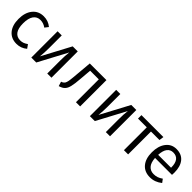

<svg xmlns="http://www.w3.org/2000/svg" viewBox="247 -1620 2715 2715"><g transform="rotate(45 1604.5 -263.0)"><path d="M287.1 -538.1Q377.9 -538.1 444.8 -481.9L403.8 -429.2Q351.6 -467.8 290 -467.8Q223.6 -467.8 186.3 -415.3Q148.9 -362.8 148.9 -259.8Q148.9 -158.2 186 -109.1Q223.1 -60.1 290 -60.1Q322.3 -60.1 348.4 -69.8Q374.5 -79.6 405.8 -101.1L444.8 -45.9Q376.5 12.2 287.1 12.2Q181.6 12.2 120.4 -59.8Q59.1 -131.8 59.1 -258.8Q59.1 -385.7 120.6 -461.9Q182.1 -538.1 287.1 -538.1Z M976.6 -525.9V0H892.6V-257.8Q892.6 -355.5 902.3 -431.2L672.4 0H573.7V-525.9H656.7V-272Q656.7 -184.1 647.5 -98.1L875.5 -525.9Z M1217.3 -525.9H1550.3V0H1466.3V-457H1293.5L1278.3 -276.9Q1273.9 -222.2 1269.5 -187Q1265.1 -151.9 1257.6 -119.9Q1250 -87.9 1240.7 -69.1Q1231.4 -50.3 1216.1 -33.9Q1200.7 -17.6 1181.2 -7.6Q1161.6 2.4 1133.3 11.2L1112.3 -56.2Q1125 -60.5 1133.8 -64.7Q1142.6 -68.8 1150.6 -76.9Q1158.7 -85 1163.6 -91.6Q1168.5 -98.1 1173.1 -113.5Q1177.7 -128.9 1180.2 -140.6Q1182.6 -152.3 1185.8 -178.5Q1189 -204.6 1190.9 -225.6Q1192.9 -246.6 1196.3 -286.1Z M2147.9 -525.9V0H2064V-257.8Q2064 -355.5 2073.7 -431.2L1843.8 0H1745.1V-525.9H1828.1V-272Q1828.1 -184.1 1818.8 -98.1L2046.9 -525.9Z M2689.5 -525.9 2679.7 -457H2509.8V0H2425.8V-457H2250.5V-525.9Z M3155.3 -279.8Q3155.3 -256.3 3153.3 -233.9H2814.5Q2820.8 -142.6 2859.4 -99.9Q2897.9 -57.1 2961.4 -57.1Q3000.5 -57.1 3032.5 -68.1Q3064.5 -79.1 3099.6 -104L3136.7 -54.2Q3054.7 12.2 2955.6 12.2Q2847.2 12.2 2786.4 -59.8Q2725.6 -131.8 2725.6 -257.8Q2725.6 -383.3 2783.9 -460.7Q2842.3 -538.1 2941.4 -538.1Q3045.4 -538.1 3100.3 -469.7Q3155.3 -401.4 3155.3 -279.8ZM3072.3 -295.9V-304.2Q3072.3 -384.8 3040 -428Q3007.8 -471.2 2943.4 -471.2Q2886.2 -471.2 2852.8 -428.2Q2819.3 -385.3 2814.5 -295.9Z"/></g></svg>

Font: Fira Sans Book
Style: Regular
Weight: 350
Designer: Carrois Corporate & Edenspiekermann AG
Foundry: Carrois Corporate GbR & Edenspiekermann AG
Version: Version 4.203;PS 004.203;hotconv 1.0.88;makeotf.lib2.5.64775